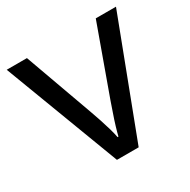

<svg xmlns="http://www.w3.org/2000/svg" viewBox="-127 -654 763 773"><g transform="rotate(-30 254.0 -268.0)"><path d="M203 0 0 -536H94L208 -220Q216 -198 225 -171Q234 -144 241 -119.5Q248 -95 251 -78H255Q259 -95 266.5 -120Q274 -145 283.5 -172Q293 -199 300 -220L414 -536H508L304 0Z"/></g></svg>

Font: Noto Sans Grantha
Style: Regular
Weight: 400
Designer: Monotype Design Team
Foundry: Monotype Imaging Inc.
Version: Version 2.003; ttfautohint (v1.8.4.7-5d5b)